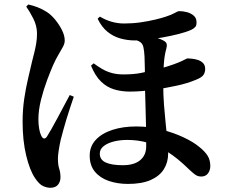

<svg xmlns="http://www.w3.org/2000/svg" viewBox="-20 -805 1040 880"><path d="M566.4 38Q518.7 38 478.6 24.3Q438.6 10.6 414.8 -18.2Q391.1 -47.1 391.1 -91.7Q391.1 -134 418.8 -163.9Q446.5 -193.8 494.8 -209.6Q543.1 -225.4 604.4 -225.4Q664.3 -225.4 719.6 -211.3Q775 -197.1 820.2 -176Q865.5 -154.9 893.5 -131.5Q919.9 -110.5 931.9 -90.7Q943.9 -70.9 943.9 -43.7Q943.9 -25 933.4 -10.4Q922.8 4.1 902.1 4.1Q885.1 4.1 872 -6.4Q858.9 -16.9 846 -29.1Q793.7 -80.4 747.3 -109.5Q700.9 -138.6 656.4 -151.2Q612 -163.7 562.8 -163.7Q530.6 -163.7 501.9 -156.6Q473.3 -149.4 455.3 -135.4Q437.4 -121.3 437.4 -100.8Q437.4 -72.9 464.3 -60.4Q491.2 -47.8 543 -47.8Q594.8 -47.8 622.4 -70.7Q650.1 -93.6 650.1 -134.7Q650.1 -182.8 649.2 -227.6Q648.3 -272.3 647.1 -311.5Q646 -350.7 645.1 -382.7Q644.2 -414.8 644.2 -436.9Q644.2 -461.4 643.9 -490.4Q643.7 -519.3 642.4 -545.6Q641 -572 637.4 -587.9Q633.7 -609.3 613.3 -617.4Q592.9 -625.5 578.6 -629.5L617.9 -646.2Q636.5 -644.6 657.4 -640.8Q678.2 -636.9 697.8 -631.5Q717.4 -626 729.3 -619Q742.1 -612.3 744 -603.1Q745.9 -593.9 741.9 -580.2Q733.1 -549.8 730.6 -506.8Q728.1 -463.9 728.1 -422Q728.1 -369.3 731.7 -323.6Q735.3 -278 739.4 -238.4Q743.5 -198.9 747.1 -164.6Q750.7 -130.3 750.7 -101.1Q750.7 -60.7 730.9 -29.3Q711.2 2.1 670.7 20Q630.1 38 566.4 38ZM210.5 55.7Q195.6 55.7 177.7 47.9Q159.8 40.1 140.6 11.2Q116.3 -24.4 99.9 -92.5Q83.6 -160.7 83.6 -247.1Q83.6 -301.8 91.1 -352.7Q98.7 -403.5 109.2 -447.2Q119.7 -490.9 126.7 -522.2Q132.5 -544.5 137.5 -565.1Q142.6 -585.7 146.1 -607Q149.6 -628.2 149.6 -651.2Q149.6 -686.7 132.3 -720.5Q115 -754.3 100.3 -774.7L109.8 -784.5Q131 -779.7 151.9 -771.9Q172.8 -764 194.9 -749.9Q213.7 -737.9 232.6 -715.2Q251.4 -692.4 264.1 -667Q276.7 -641.5 276.7 -619.5Q276.7 -606.1 269 -591.3Q261.3 -576.5 249 -556.4Q236.8 -536.3 223.3 -506.2Q212.1 -480.7 196.1 -438.3Q180.2 -396 168.1 -348.2Q156 -300.4 156 -258.1Q156 -234 159.7 -213.9Q163.4 -193.7 169.1 -183Q174.8 -171.1 181.7 -170.2Q188.7 -169.4 195.4 -179.4Q202.7 -190.6 215.9 -213.9Q229.2 -237.2 244.4 -265.9Q259.6 -294.6 274.6 -322.5Q289.5 -350.4 299.7 -369.4L318.2 -361.8Q310.4 -339.6 301.9 -313.2Q293.3 -286.9 284.8 -259.5Q276.3 -232.1 269.6 -206.9Q262.9 -181.8 257.9 -162.7Q252.3 -137 248.9 -114.4Q245.5 -91.9 245.5 -78.4Q245.5 -49.8 251.4 -31.7Q257.2 -13.6 257.2 7.2Q257.2 27.9 245.7 41.8Q234.1 55.7 210.5 55.7ZM574.9 -385.2Q536.6 -385.2 503.2 -395.3Q469.7 -405.3 443.1 -431.1Q416.4 -456.8 397.1 -504.3L409.4 -514.7Q429 -500 448.6 -488.6Q468.2 -477.2 492.1 -470.5Q516 -463.9 545.7 -463.9Q591.3 -463.9 624 -470.2Q656.7 -476.5 684.9 -483.2Q715 -490.5 745.1 -499.9Q775.2 -509.3 797.9 -518.5Q816 -526.1 826.4 -531.7Q836.8 -537.3 839.3 -537.3Q844.6 -537.3 857.8 -536.1Q871 -535 885.3 -530.8Q899.5 -526.5 910 -516.7Q920.4 -506.9 920.4 -488.7Q920.4 -473 912.3 -461.3Q904.2 -449.7 878.7 -439.6Q839.2 -422.9 789.8 -412.3Q740.4 -401.8 693.4 -394.5Q660.2 -390.2 632.3 -387.7Q604.4 -385.2 574.9 -385.2ZM598.8 -619.6Q563.9 -619.6 531.1 -628.9Q498.3 -638.2 471.9 -660Q445.5 -681.8 427.4 -719.4L438 -728.8Q463.5 -713.4 491.6 -705.3Q519.8 -697.3 548.9 -697.3Q587.9 -697.3 624.4 -702.6Q661 -707.9 691.1 -715.1Q721.1 -722.3 739.4 -728.5Q767 -737.5 781.1 -745.8Q795.1 -754 801.6 -754Q819.2 -754 837.4 -749.1Q855.6 -744.2 868.1 -733.1Q880.7 -722.1 880.7 -703.8Q881.4 -688.4 874.9 -681.3Q868.3 -674.2 857.4 -668.7Q833.4 -657.9 798.1 -649Q762.7 -640.1 724.6 -633.3Q686.6 -626.5 652.9 -623.1Q619.3 -619.6 598.8 -619.6Z"/></svg>

Font: Noto Serif KR ExtraLight
Style: Regular
Weight: 200
Designer: Ryoko NISHIZUKA 西塚涼子 (kana & ideographs); Frank Grießhammer (Latin, Greek & Cyrillic); Wenlong ZHANG 张文龙 (bopomofo); San
Foundry: Adobe
Version: Version 2.002-H1;hotconv 1.1.0;makeotfexe 2.6.0